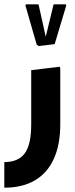

<svg xmlns="http://www.w3.org/2000/svg" viewBox="-20 -672 350 892"><path d="M0 200V81Q65 81 95 40.5Q125 0 125 -95V-346L257 -362L260 -354V-95Q260 0 230 66Q200 132 142 166Q84 200 0 200ZM159 -458 150 -466 98 -647 101 -652H159L195 -490L190 -491L229 -652H285L288 -647L234 -467Z"/></svg>

Font: Fustat ExtraBold
Style: Regular
Weight: 800
Designer: Mohamed Gaber, Khaled Hosny, Laura Garcia Mut
Foundry: Kief Type Foundry, Alif Type Foundry, Hard Type Foundry
Version: Version 1.007